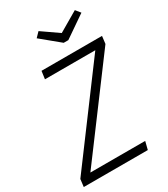

<svg xmlns="http://www.w3.org/2000/svg" viewBox="-217 -983 943 1080"><g transform="rotate(-30 255.0 -443.5)"><path d="M414 0H-2L4 -49L439 -634H112L119 -685H512L506 -636L71 -52H427ZM452 -887 477 -856 336 -759H306L187 -857L216 -887L324 -812Z"/></g></svg>

Font: Glekhifnjqigglhiwekvrgaqftz
Style: Regular
Weight: 300
Italic angle: -8°
Designer: Carrois Corporate & Edenspiekermann
Foundry: Carrois Corporate GbR & Edenspiekermann AG
Version: Version 2.001